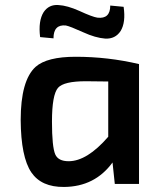

<svg xmlns="http://www.w3.org/2000/svg" viewBox="-20 -729 621 761"><path d="M470 -702Q479 -640 458 -606Q437 -574 397 -576Q358 -579 310 -601Q257 -625 241 -628Q192 -633 192 -577L139 -582Q131 -646 153 -681Q174 -712 212 -709Q247 -707 294 -686Q346 -662 366 -659Q417 -653 417 -707ZM435 0 426 -85Q356 11 234 12Q144 13 104 -46Q63 -107 62 -253Q62 -410 121 -464Q166 -504 280 -504Q408 -504 531 -475V0ZM320 -407Q233 -407 210 -381Q186 -353 186 -247Q186 -147 199 -117Q211 -90 252 -90Q325 -90 409 -187V-406Z"/></svg>

Font: Taylor Sans Upright Semi Bold
Style: Regular
Weight: 600
Italic angle: -8°
Designer: Natanael Gama
Version: Version 1.001 September 8, 2015